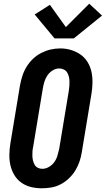

<svg xmlns="http://www.w3.org/2000/svg" viewBox="-20 -1007 570 1035"><path d="M205 8Q175 8 146.5 1Q118 -6 95 -22.5Q72 -39 57.5 -63Q43 -87 36.5 -115Q30 -143 30.5 -173.5Q31 -204 36 -234L88 -548Q93 -574 101 -599Q109 -624 123.5 -647.5Q138 -671 158 -690Q178 -709 202.5 -721.5Q227 -734 252.5 -740Q278 -746 305 -746Q335 -746 363 -737.5Q391 -729 414 -713Q437 -697 452 -672.5Q467 -648 473 -620Q479 -592 478.5 -561.5Q478 -531 473 -501L421 -187Q417 -161 408.5 -136Q400 -111 386 -88Q372 -65 351.5 -45.5Q331 -26 307 -13.5Q283 -1 257 3.5Q231 8 205 8ZM208 -97Q226 -97 243.5 -107Q261 -117 272.5 -133Q284 -149 289.5 -167.5Q295 -186 299 -204L351 -518Q353 -531 354 -544Q355 -557 354.5 -570Q354 -583 351 -595Q348 -607 341.5 -617Q335 -627 323.5 -632.5Q312 -638 299 -638Q281 -638 264 -627.5Q247 -617 236 -601Q225 -585 219.5 -567Q214 -549 211 -531L159 -217Q156 -204 155 -191Q154 -178 154.5 -165.5Q155 -153 158 -141Q161 -129 167 -118.5Q173 -108 184 -102.5Q195 -97 208 -97ZM274 -800 167 -929 249 -981 335 -861 461 -987 530 -923 378 -800Z"/></svg>

Font: Iosevka Slab Extrabold Oblique
Style: Regular
Weight: 800
Italic angle: -9°
Monospace: yes
Designer: Belleve Invis
Foundry: Belleve Invis
Version: Version 11.1.1; ttfautohint (v1.8.3)